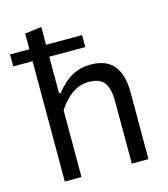

<svg xmlns="http://www.w3.org/2000/svg" viewBox="-121 -829 804 917"><g transform="rotate(-15 281.5 -371.0)"><path d="M-9.8 -595V-654Q33.3 -654 72.9 -654Q112.5 -654 146.6 -654H190.2Q224.8 -654 264.3 -654Q303.9 -654 346.6 -654V-595Q303.9 -595 264.3 -595Q224.8 -595 190.2 -595H146.6Q112.5 -595 72.9 -595Q33.3 -595 -9.8 -595ZM85.8 0Q85.8 -55.3 85.8 -106.4Q85.8 -157.6 85.8 -218.8V-493.7Q85.8 -556.5 85.8 -615.9Q85.8 -675.3 85.8 -731.8L168.4 -742Q168.4 -682.3 168.4 -621.1Q168.4 -559.9 168.4 -493.7V-413.6H177.4Q192.4 -434.7 216.2 -456.5Q240.1 -478.3 272.8 -493.1Q305.5 -507.8 347.5 -507.8Q426.7 -507.8 463.1 -462.4Q499.5 -417 499.5 -330.4Q499.5 -298 499.5 -273Q499.5 -248.1 499.5 -218.8Q499.5 -159.8 499.5 -107.5Q499.5 -55.3 499.5 0H417Q417 -55.3 417 -107.1Q417 -159 417 -215.3V-309.3Q417 -368.9 395.8 -399.4Q374.7 -429.9 318.9 -429.9Q285.3 -429.9 258 -416.4Q230.6 -402.9 208.4 -380.3Q186.2 -357.7 168.4 -330.2V-215.3Q168.4 -156.8 168.4 -106Q168.4 -55.3 168.4 0Z"/></g></svg>

Font: Commissioner Thin
Style: Regular
Weight: 100
Designer: Kostas Bartsokas
Foundry: Kostas Bartsokas
Version: Version 1.001;gftools[0.9.23]